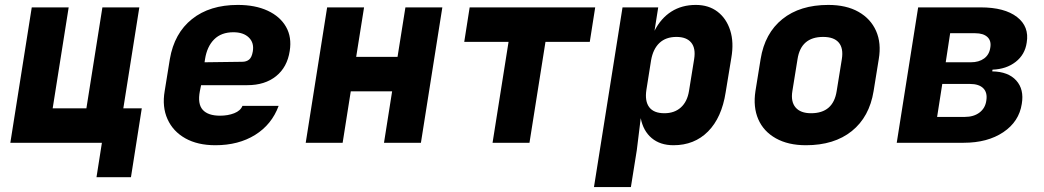

<svg xmlns="http://www.w3.org/2000/svg" viewBox="-20 -580 4240 780"><path d="M372 140 394 0H22L109 -550H259L194 -140H331L396 -550H546L481 -140H556L512 140Z M855 10Q783 10 733 -18Q683 -46 660.5 -96Q638 -146 649 -210L670 -340Q688 -445 760 -502.5Q832 -560 946 -560Q1017 -560 1067.5 -536.5Q1118 -513 1142 -471Q1166 -429 1157 -373Q1147 -307 1101.5 -270.5Q1056 -234 985 -234H797L792 -210Q782 -158 803.5 -134Q825 -110 874 -110Q906 -110 931.5 -120Q957 -130 965 -150H1112Q1084 -74 1016.5 -32Q949 10 855 10ZM811 -327 964 -329Q981 -329 992 -338Q1003 -347 1007 -371Q1013 -406 991 -427.5Q969 -449 928 -449Q879 -449 850 -420Q821 -391 813 -340Z M1222 0 1309 -550H1459L1427 -349H1595L1627 -550H1777L1690 0H1540L1573 -209H1405L1372 0Z M1981 0 2046 -410H1866L1888 -550H2398L2376 -410H2196L2131 0Z M2393 180 2509 -550H2654L2639 -455Q2665 -506 2707.5 -533Q2750 -560 2807 -560Q2859 -560 2895 -532.5Q2931 -505 2946.5 -456.5Q2962 -408 2951 -345L2928 -205Q2912 -102 2856.5 -46Q2801 10 2716 10Q2662 10 2627.5 -19Q2593 -48 2583 -100L2567 30L2543 180ZM2679 -120Q2720 -120 2746 -143.5Q2772 -167 2779 -210L2800 -340Q2807 -384 2788 -407Q2769 -430 2728 -430Q2685 -430 2659 -405.5Q2633 -381 2625 -335L2606 -215Q2599 -169 2617.5 -144.5Q2636 -120 2679 -120Z M3254 10Q3182 10 3132 -18Q3082 -46 3060.5 -95.5Q3039 -145 3049 -210L3070 -340Q3087 -445 3158.5 -502.5Q3230 -560 3345 -560Q3418 -560 3467.5 -532Q3517 -504 3539 -454.5Q3561 -405 3550 -340L3529 -210Q3512 -105 3440.5 -47.5Q3369 10 3254 10ZM3275 -120Q3365 -120 3379 -210L3400 -340Q3407 -384 3387.5 -407Q3368 -430 3324 -430Q3234 -430 3220 -340L3199 -210Q3192 -167 3212 -143.5Q3232 -120 3275 -120Z M3623 0 3710 -550H3964Q4061 -550 4111.5 -511Q4162 -472 4151 -407Q4144 -358 4106 -328.5Q4068 -299 4012 -297L4011 -290Q4076 -289 4108.5 -253Q4141 -217 4131 -158Q4120 -86 4056 -43Q3992 0 3895 0ZM3822 -327H3924Q3957 -327 3978 -342.5Q3999 -358 4003 -386Q4008 -414 3991.5 -429.5Q3975 -445 3942 -445H3840ZM3787 -105H3899Q3936 -105 3959.5 -123Q3983 -141 3987 -172Q3992 -204 3974.5 -221.5Q3957 -239 3920 -239H3808Z"/></svg>

Font: JetBrains Mono NL ExtraBold
Style: Italic
Weight: 800
Italic angle: -9°
Monospace: yes
Designer: Philipp Nurullin, Konstantin Bulenkov
Foundry: JetBrains
Version: Version 2.305; ttfautohint (v1.8.4.7-5d5b)